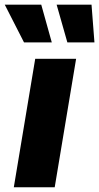

<svg xmlns="http://www.w3.org/2000/svg" viewBox="-49 -795 421 815"><path d="M9.6 0 100.5 -545.5H274.1L183.2 0ZM126.1 -775.2 170.8 -615.1H52.9L-28.8 -775.2ZM191.4 -775.2H339.5L351.9 -615.1H236.9Z"/></svg>

Font: Inter P Extra Bold
Style: Italic
Weight: 800
Italic angle: 9.39999°
Designer: Rasmus Andersson
Foundry: rsms
Version: Version 3.018;git-588b23468